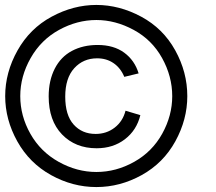

<svg xmlns="http://www.w3.org/2000/svg" viewBox="-20 -748 874 777"><path d="M370 -728C308 -728 247.7 -712.2 189 -680.5C130.3 -648.8 84.3 -603.3 51 -544C17.7 -484.7 1 -423 1 -359C1 -295.7 17.3 -234.7 50 -176C82.7 -117.3 128.2 -71.8 186.5 -39.5C244.8 -7.2 306 9 370 9C434 9 495.2 -7.2 553.5 -39.5C611.8 -71.8 657.2 -117.3 689.5 -176C721.8 -234.7 738 -295.7 738 -359C738 -423.7 721.7 -485.5 689 -544.5C656.3 -603.5 610.5 -648.8 551.5 -680.5C492.5 -712.2 432 -728 370 -728ZM370 -667C421.3 -667 471.7 -653.7 521 -627C570.3 -600.3 608.7 -562.3 636 -513C663.3 -463.7 677 -412.3 677 -359C677 -306.3 663.5 -255.7 636.5 -207C609.5 -158.3 571.7 -120.3 523 -93C474.3 -65.7 423.3 -52 370 -52C317.3 -52 266.5 -65.7 217.5 -93C168.5 -120.3 130.3 -158.2 103 -206.5C75.7 -254.8 62 -305.7 62 -359C62 -412.3 76 -463.7 104 -513C132 -562.3 170.3 -600.3 219 -627C267.7 -653.7 318 -667 370 -667ZM488 -300C480.7 -271.3 466 -248.5 444 -231.5C422 -214.5 396.3 -206 367 -206C330.3 -206 300.7 -218.7 278 -244C255.3 -269.3 244 -307 244 -357C244 -407 256.2 -445.3 280.5 -472C304.8 -498.7 335.7 -512 373 -512C398.3 -512 420.5 -505.5 439.5 -492.5C458.5 -479.5 473 -461 483 -437L541 -451C530.3 -486.3 510.8 -514.3 482.5 -535C454.2 -555.7 418.3 -566 375 -566C335.7 -566 301 -558 271 -542C241 -526 217.8 -502 201.5 -470C185.2 -438 177 -400.7 177 -358C177 -292.7 195 -241.3 231 -204C267 -166.7 313.7 -148 371 -148C415.7 -148 453.8 -160.2 485.5 -184.5C517.2 -208.8 538 -241.3 548 -282Z"/></svg>

Font: Neocyr
Style: Regular
Weight: 400
Designer: Viktar Palstsiuk <vipals@gmail.com>
Version: 1.00